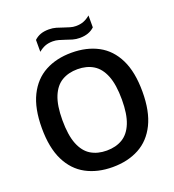

<svg xmlns="http://www.w3.org/2000/svg" viewBox="-164 -1061 1088 1198"><g transform="rotate(-20 380.0 -462.0)"><path d="M379.5 9.5Q279 9.5 203.8 -31Q128.5 -71.5 87 -155.5Q45.5 -239.5 45.5 -370Q45.5 -500.5 87.2 -584.5Q129 -668.5 204 -709Q279 -749.5 379.5 -749.5Q480.5 -749.5 555.8 -709Q631 -668.5 672.2 -584.5Q713.5 -500.5 713.5 -370Q713.5 -240 672 -155.8Q630.5 -71.5 555.2 -31Q480 9.5 379.5 9.5ZM379.5 -100Q440.5 -100 484.5 -126.5Q528.5 -153 552.2 -211.8Q576 -270.5 576 -367Q576 -466.5 552 -526.5Q528 -586.5 484 -613.2Q440 -640 379.5 -640Q319.5 -640 275.2 -613.8Q231 -587.5 207 -528.8Q183 -470 183 -373Q183 -273 207 -213Q231 -153 275 -126.5Q319 -100 379.5 -100ZM462.5 -818Q436.5 -818 414.2 -824.5Q392 -831 371.5 -838.5Q352 -845 333.2 -850.5Q314.5 -856 294.5 -856Q265 -856 243 -847.5Q221 -839 199.5 -821V-900Q218 -917.5 241.2 -926Q264.5 -934.5 296.5 -934.5Q322.5 -934.5 344.8 -928Q367 -921.5 387.5 -914Q407 -907.5 425.8 -901.8Q444.5 -896 464.5 -896Q494 -896 516 -904.8Q538 -913.5 559.5 -931.5V-852.5Q523.5 -818 462.5 -818Z"/></g></svg>

Font: Encode Sans SmBold
Style: Regular
Weight: 600
Designer: Multiple Designers
Foundry: Impallari Type
Version: Version 3.002; ttfautohint (v1.8.3) -l 8 -r 50 -G 200 -x 14 